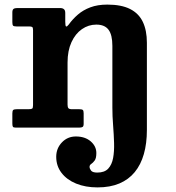

<svg xmlns="http://www.w3.org/2000/svg" viewBox="-20 -555 765 835"><path d="M106.2 -440Q116.7 -440 120.2 -437.4Q123.7 -434.7 123.7 -424.2V-97.5Q123.7 -85 119.6 -82.5Q115.5 -80 102.7 -80H52.7Q41.5 -80 37.6 -76.8Q33.7 -73.5 33.7 -61.5V-18.3Q33.7 -7.5 36.1 -3.8Q38.5 0 48.7 0H324.3Q334.5 0 339.1 -2.9Q343.8 -5.7 343.8 -16.8V-62.3Q343.8 -74 339.8 -77Q335.8 -80 325 -80H293.3Q281.5 -80 277.6 -84.4Q273.8 -88.8 273.8 -100V-283Q273.8 -334.5 290.8 -371.5Q307.8 -408.5 336.3 -428.2Q364.8 -448 398.8 -448Q435.3 -448 452 -425.7Q468.7 -403.5 468.7 -355.5V-87Q468.7 -49.5 471.9 -9.7Q475 30 476.1 66.6Q477.2 103.3 471.9 132.2Q466.5 161.2 450.6 178.4Q434.7 195.5 403 195.5Q382.5 195.5 376 186.9Q369.5 178.2 369.5 170.5Q369.5 162.7 376.9 157.9Q384.3 153 391.6 143.2Q399 133.5 399 110.5Q399 81 374.4 59.7Q349.8 38.5 310 38.5Q273.7 38.5 249.1 64.4Q224.5 90.2 224.5 127Q224.5 166.7 247.5 196.7Q270.5 226.8 311 243.4Q351.5 260 404 260Q458.8 260 499 243Q539.3 226 565.9 193.6Q592.5 161.3 605.6 115Q618.8 68.8 618.8 10.5V-369Q618.8 -422.5 601.3 -459.5Q583.8 -496.5 545.8 -515.8Q507.8 -535 446.8 -535Q404.3 -535 372.9 -523.1Q341.5 -511.3 318.8 -491.6Q296 -472 279 -448.3Q271.3 -438.3 267.5 -439.9Q263.8 -441.5 263.8 -460.5V-498.7Q263.8 -510.3 257.9 -515.1Q252 -520 242 -520H55Q44.5 -520 39.1 -516.4Q33.7 -512.7 33.7 -501V-459Q33.7 -447.5 36.7 -443.7Q39.7 -440 51.5 -440Z"/></svg>

Font: Besley
Style: Regular
Weight: 400
Designer: Owen Earl
Foundry: indestructible type*
Version: Version 4.000